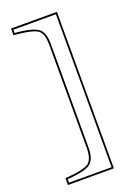

<svg xmlns="http://www.w3.org/2000/svg" viewBox="-166 -772 742 1032"><g transform="rotate(-20 204.5 -255.5)"><path d="M298.8 -703.1V191.9H36.1V152.8Q145.5 145 173.3 122.6Q198.7 100.6 199.2 41V-551.8Q199.2 -614.3 172.4 -634.8Q142.6 -656.2 36.1 -665V-703.1ZM289.1 -692.9H45.9V-674.3Q153.8 -665 183.6 -637.2Q209 -611.8 209 -551.8V41Q209 109.9 174.3 133.3Q141.1 154.8 45.9 162.1V182.1H289.1Z"/></g></svg>

Font: Linux Biolinum Outline O
Style: Bold
Weight: 700
Designer: Philipp H. Poll
Foundry: Philipp H. Poll
Version: Version 0.9.2